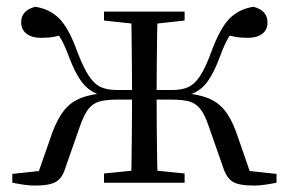

<svg xmlns="http://www.w3.org/2000/svg" viewBox="-20 -551 870 579"><path d="M17.1 0V-26.6L144.8 -40.3L89.6 -13.4L138 -151.8Q154.1 -194.7 174.1 -219.2Q194.1 -243.7 224.2 -255.5Q254.3 -267.4 300.6 -270.6L297 -260.6Q258.4 -268.4 234.1 -294.9Q209.7 -321.5 186.9 -382.7Q173 -419.6 160.6 -439.2Q148.2 -458.7 128.6 -479.2L176.7 -448.4Q159.6 -443.3 142.9 -440.1Q126.1 -436.9 103.9 -436.9Q76 -436.9 60 -449.3Q43.9 -461.7 43.9 -483.8Q43.9 -519.7 86.4 -530.6Q130.3 -523.8 159.1 -494.7Q187.9 -465.6 213.4 -394.1Q231.9 -346.3 248.5 -321.4Q265 -296.6 284.8 -288.1Q304.6 -279.6 330.8 -279.6H415.2V-250.6H333.2Q300.8 -250.6 280.6 -245.1Q260.4 -239.6 247.2 -223Q234 -206.4 221.9 -172.6L177.9 -46.9Q168.7 -14.9 149.6 -3.2Q130.5 8.6 85.7 8.6Q69.4 8.6 51.7 6Q33.9 3.4 17.1 0ZM813.9 0Q797.1 3.4 779.4 6Q761.7 8.6 745.8 8.6Q700 8.6 681.4 -3.2Q662.8 -14.9 652.6 -46.9L608.6 -172.6Q597.2 -206.4 583.6 -223Q570.1 -239.6 550.4 -245.1Q530.6 -250.6 498 -250.6H415.2V-279.6H500.5Q527.9 -279.6 547.2 -288.1Q566.5 -296.6 583 -321.4Q599.5 -346.3 617.1 -394.1Q643.3 -465.6 671.9 -494.7Q700.4 -523.8 744.3 -530.6Q786.7 -519.7 786.7 -483.1Q786.7 -460.9 770.6 -448.9Q754.5 -436.9 726.6 -436.9Q704.2 -436.9 688.3 -440.1Q672.5 -443.3 656.2 -448.4L701.9 -479.2Q682.3 -458.7 670 -439.2Q657.7 -419.6 644.3 -382.7Q621.5 -321.5 597.6 -294.9Q573.6 -268.4 533.4 -260.6L529.6 -270.6Q576 -267.4 606.2 -255.5Q636.4 -243.7 656.8 -219.2Q677.1 -194.7 692.5 -151.8L740.6 -13.4L686.3 -40.3L813.9 -26.6ZM374.9 0Q376.2 -24.4 376.7 -66.4Q377.2 -108.5 377.7 -158.6Q378.2 -208.7 378.2 -256.6V-274Q378.2 -315 377.7 -361.8Q377.2 -408.5 376.7 -450.1Q376.2 -491.8 374.9 -516H455.5Q454.5 -491.8 453.9 -450.1Q453.3 -408.5 452.8 -361.8Q452.3 -315 452.3 -274V-256.6Q452.3 -208.7 452.8 -158.6Q453.3 -108.5 453.9 -66.4Q454.5 -24.4 455.5 0ZM293.6 0V-27.8L401.2 -38.6H431.3L536.7 -27.8V0ZM293.6 -489.1V-516H536.7V-489.1L431.3 -477.4H401.2Z"/></svg>

Font: Source Han Serif JP VF
Style: Regular
Weight: 250
Designer: Ryoko NISHIZUKA 西塚涼子 (kana & ideographs); Frank Grießhammer (Latin, Greek & Cyrillic); Wenlong ZHANG 张文龙 (bopomofo); San
Foundry: Adobe
Version: Version 2.001;hotconv 1.1.0;makeotfexe 2.6.0